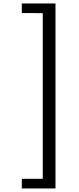

<svg xmlns="http://www.w3.org/2000/svg" viewBox="-20 -953 456 1105"><path d="M226.1 76.2V-877.4L105.5 -877.9V-933.1H299.3V131.8H105.5V76.2Z"/></svg>

Font: Armata
Style: Regular
Weight: 400
Designer: Viktoriya Grabowska
Foundry: Viktoriya Grabowska
Version: Version 1.003